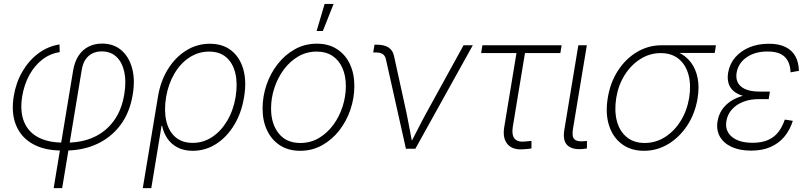

<svg xmlns="http://www.w3.org/2000/svg" viewBox="-20 -770 4198 994"><path d="M257.8 204.1 358.4 -403.8Q366.2 -451.2 387 -482.2Q407.7 -513.2 439 -528.8Q470.2 -544.4 508.3 -544.4Q567.9 -544.4 607.9 -510.3Q647.9 -476.1 664.1 -416.3Q680.2 -356.4 667 -279.3Q651.9 -187.5 603.8 -123Q555.7 -58.6 482.4 -24.7Q409.2 9.3 318.4 9.3H299.8Q210 9.3 149.2 -24.9Q88.4 -59.1 62.7 -122.6Q37.1 -186 51.3 -272.9Q63 -343.3 96.2 -400.1Q129.4 -457 178.7 -493.7Q228 -530.3 288.1 -540L289.1 -500Q239.3 -492.7 199.2 -461.7Q159.2 -430.7 132.3 -382.1Q105.5 -333.5 95.2 -272.9Q82.5 -194.8 104 -140.9Q125.5 -86.9 177.5 -59.3Q229.5 -31.7 307.1 -31.7H325.2Q404.8 -31.7 467 -60.5Q529.3 -89.4 569.8 -145.3Q610.4 -201.2 623.5 -282.7Q634.3 -347.7 623.5 -397.5Q612.8 -447.3 583 -475.6Q553.2 -503.9 506.3 -503.9Q480.5 -503.9 459 -493.7Q437.5 -483.4 423.1 -462.6Q408.7 -441.9 403.3 -409.2L301.8 204.1Z M719.2 204.1 797.4 -267.1Q810.5 -349.1 848.9 -411.1Q887.2 -473.1 943.4 -508.3Q999.5 -543.5 1066.4 -543.5Q1133.3 -543.5 1177.5 -508.5Q1221.7 -473.6 1239.5 -411.6Q1257.3 -349.6 1243.7 -268.1Q1230.5 -186 1192.4 -123Q1154.3 -60.1 1098.9 -24.7Q1043.5 10.7 978 10.7Q932.1 10.7 899.2 -6.6Q866.2 -23.9 846.4 -53.2Q826.7 -82.5 819.3 -118.7H816.4L763.2 204.1ZM977.5 -30.3Q1032.7 -30.3 1078.6 -60.8Q1124.5 -91.3 1156.2 -144.8Q1188 -198.2 1199.7 -267.6Q1210.9 -335.9 1198.7 -389.2Q1186.5 -442.4 1152.1 -472.7Q1117.7 -502.9 1062.5 -502.9Q1007.3 -502.9 960.9 -472.7Q914.6 -442.4 883.1 -389.2Q851.6 -335.9 839.8 -267.6Q828.6 -198.2 840.8 -144.5Q853 -90.8 887.7 -60.5Q922.4 -30.3 977.5 -30.3Z M1533.7 10.7Q1474.1 10.7 1430.7 -16.8Q1387.2 -44.4 1363.3 -93.8Q1339.4 -143.1 1339.4 -208Q1339.4 -270.5 1359.6 -330.3Q1379.9 -390.1 1417.5 -438.2Q1455.1 -486.3 1506.6 -515.1Q1558.1 -543.9 1620.6 -543.9Q1680.2 -543.9 1723.6 -516.4Q1767.1 -488.8 1790.8 -439.5Q1814.5 -390.1 1814.5 -325.2Q1814.5 -262.7 1794.2 -202.6Q1773.9 -142.6 1736.3 -94.5Q1698.7 -46.4 1647.2 -17.8Q1595.7 10.7 1533.7 10.7ZM1534.7 -29.8Q1588.4 -29.8 1631.6 -55.7Q1674.8 -81.5 1706.1 -124.3Q1737.3 -167 1753.9 -219.2Q1770.5 -271.5 1770.5 -324.7Q1770.5 -377.4 1752.9 -417.5Q1735.4 -457.5 1701.7 -480.2Q1668 -502.9 1619.6 -502.9Q1567.4 -502.9 1524.2 -477.8Q1481 -452.6 1449.5 -410.2Q1418 -367.7 1400.6 -315.2Q1383.3 -262.7 1383.3 -208Q1383.3 -128.9 1422.9 -79.3Q1462.4 -29.8 1534.7 -29.8ZM1619.1 -609.4 1660.6 -749.5H1707L1651.4 -609.4Z M2081.5 0 1977.5 -464.8Q1973.1 -482.9 1960.2 -490.7Q1947.3 -498.5 1923.8 -498.5H1912.1L1918.9 -538.6H1930.2Q1969.2 -538.6 1991.5 -524.2Q2013.7 -509.8 2020 -479.5L2085 -183.1Q2093.3 -143.1 2100.6 -102.5Q2107.9 -62 2115.7 -22.9H2102.5Q2123.5 -62.5 2143.8 -102.8Q2164.1 -143.1 2186 -183.1L2379.9 -535.6H2427.7L2130.4 0Z M2693.8 2.4Q2635.3 8.3 2608.2 -22.7Q2581.1 -53.7 2590.3 -110.8L2653.8 -495.1H2470.7L2477.5 -535.6H2887.7L2880.9 -495.1H2697.8L2634.8 -113.3Q2627.9 -71.8 2644.3 -52.2Q2660.6 -32.7 2700.2 -37.6Q2707 -38.1 2715.3 -39.1Q2723.6 -40 2731.4 -40.5V-1.5Q2722.7 0 2713.1 1Q2703.6 2 2693.8 2.4Z M2995.6 1.5Q2941.9 5.9 2917.2 -18.1Q2892.6 -42 2901.4 -96.7L2974.1 -535.6H3018.1L2946.3 -102.5Q2939.5 -62 2954.3 -48.6Q2969.2 -35.2 3004.4 -39.1Q3010.3 -39.6 3012.5 -39.8Q3014.6 -40 3018.6 -40.5V-1.5Q3014.2 -1 3008.1 0Q3002 1 2995.6 1.5Z M3314 10.7Q3246.1 10.7 3199.2 -24.4Q3152.3 -59.6 3132.8 -121.3Q3113.3 -183.1 3126.5 -263.2Q3139.6 -343.8 3179.7 -405Q3219.7 -466.3 3278.1 -501Q3336.4 -535.6 3404.3 -535.6H3686.5L3680.2 -496.1H3461.4L3400.4 -495.1Q3344.2 -495.1 3295.9 -464.8Q3247.6 -434.6 3214.6 -382.6Q3181.6 -330.6 3170.4 -263.7Q3159.7 -196.3 3173.6 -143.6Q3187.5 -90.8 3224.4 -60.3Q3261.2 -29.8 3317.9 -29.8Q3374.5 -29.8 3422.6 -60.3Q3470.7 -90.8 3503.7 -143.6Q3536.6 -196.3 3547.9 -263.7Q3558.6 -330.6 3544.4 -382.8Q3530.3 -435.1 3493.7 -465.1Q3457 -495.1 3400.4 -495.1L3401.4 -517.1Q3451.7 -517.1 3491 -499.3Q3530.3 -481.4 3556.2 -447.8Q3582 -414.1 3591.6 -366.7Q3601.1 -319.3 3591.3 -259.8Q3578.1 -181.6 3538.1 -120.6Q3498 -59.6 3439.9 -24.4Q3381.8 10.7 3314 10.7Z M3868.2 9.8Q3808.6 9.8 3767.1 -9.8Q3725.6 -29.3 3706.5 -63.5Q3687.5 -97.7 3694.8 -142.1Q3700.2 -174.8 3717.5 -201.2Q3734.9 -227.5 3763.4 -246.3Q3792 -265.1 3830.8 -275.4Q3869.6 -285.6 3917.5 -285.6H3964.4L3959.5 -256.8H3906.7Q3863.8 -256.8 3828.4 -243.2Q3793 -229.5 3769.8 -204.1Q3746.6 -178.7 3740.7 -143.6Q3731.9 -93.3 3768.8 -62Q3805.7 -30.8 3876 -30.8Q3923.8 -30.8 3956.3 -45.2Q3988.8 -59.6 4009.5 -86.4Q4030.3 -113.3 4043 -150.9L4084.5 -144.5Q4069.8 -97.7 4041.3 -63Q4012.7 -28.3 3969.7 -9.3Q3926.8 9.8 3868.2 9.8ZM3913.6 -263.2Q3865.7 -263.2 3832 -272.2Q3798.3 -281.2 3778.6 -298.1Q3758.8 -314.9 3751.7 -339.1Q3744.6 -363.3 3749.5 -393.6Q3757.3 -439 3786.1 -472.7Q3814.9 -506.3 3859.6 -524.9Q3904.3 -543.5 3960.4 -543.5Q4012.7 -543.5 4046.6 -526.6Q4080.6 -509.8 4097.7 -478.8Q4114.7 -447.8 4116.2 -403.3L4072.8 -395.5Q4070.8 -448.7 4042.2 -476.1Q4013.7 -503.4 3953.6 -503.4Q3888.7 -503.4 3845.5 -473.4Q3802.2 -443.4 3793.5 -393.6Q3786.1 -347.7 3816.7 -321.8Q3847.2 -295.9 3913.6 -295.9H3965.8L3960.4 -263.2Z"/></svg>

Font: Inter 20pt ExtraLight
Style: Italic
Weight: 250
Italic angle: -9.3988°
Version: Version 4.001;git-66647c0bb